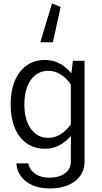

<svg xmlns="http://www.w3.org/2000/svg" viewBox="-20 -858 591 1114"><path d="M286.9 -612.7 331.9 -817.2 281.8 -838.3 213.8 -612.7ZM271.2 235.4Q328.1 235.4 373.2 217Q418.3 198.7 444.4 164Q470.6 129.2 470.6 79.2V-505.4H403L391.1 -407.8V79.2Q391.1 125.1 354.9 149.1Q318.8 173.1 268 173.1Q217.5 173.1 184.1 150.2Q150.8 127.2 144.5 90.1H74.9Q80 156.2 132.6 195.8Q185.2 235.4 271.2 235.4ZM41.8 -252.1Q41.8 -174.1 65.8 -116.2Q89.8 -58.4 134.3 -26.8Q178.9 4.9 239.9 4.9Q294.7 4.9 339.5 -23.9Q384.3 -52.8 418.6 -105.3L393.4 -140.7Q368.7 -103.3 334.5 -80.8Q300.3 -58.2 260.7 -58.2Q196.1 -58.2 158.8 -111.1Q121.4 -164.1 121.4 -251.9Q121.4 -340.3 158.7 -393.7Q196 -447 260.6 -447Q300 -447 334.3 -424.6Q368.6 -402.3 393.4 -364.2L418.6 -400.1Q384.3 -452.5 339.7 -481.3Q295 -510.1 240.2 -510.1Q179.2 -510.1 134.5 -478.2Q89.8 -446.3 65.8 -388.5Q41.8 -330.7 41.8 -252.1Z"/></svg>

Font: Estedad-FD VF
Style: Regular
Weight: 100
Designer: Amin Abedi
Version: Version 7.3